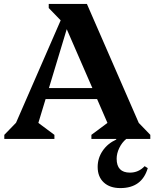

<svg xmlns="http://www.w3.org/2000/svg" viewBox="-20 -710 790 981"><path d="M2 0V-21L62 -83L290 -606L229 -669V-690H424L689 -82L748 -21V0H447V-21L529 -82L476 -204H213L176 -82L258 -21V0ZM230 -260H452L321 -561ZM595 251Q541 251 510 222Q479 193 479 143Q479 98 504.5 60.5Q530 23 574 3V-20H625V0Q603 18 589.5 46Q576 74 576 101Q576 172 644 172Q688 172 719 139L735 149Q705 251 595 251Z"/></svg>

Font: Platypi SemiBold
Style: Regular
Weight: 600
Designer: David Sargent
Foundry: Bolt Cutter Type
Version: Version 1.200; ttfautohint (v1.8.4.7-5d5b)